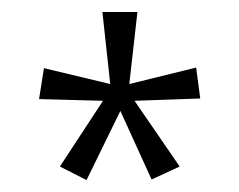

<svg xmlns="http://www.w3.org/2000/svg" viewBox="-20 -780 404 324"><path d="M198.2 -638.2 311 -666 317.9 -613.8 207 -609.9 283.2 -499 235.8 -477.1 183.1 -592.8 126 -476.1 81.1 -499 153.8 -609.9 45.9 -612.8 54.2 -665 166 -638.2 152.8 -759.8H211.9Z"/></svg>

Font: Open Sans Hebrew Condensed Light
Style: Regular
Weight: 300
Width: 3
Foundry: Ascender Corporation, Yanek Iontef
Version: Version 2.001;PS 002.001;hotconv 1.0.70;makeotf.lib2.5.58329